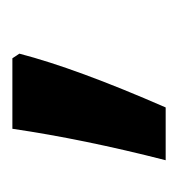

<svg xmlns="http://www.w3.org/2000/svg" viewBox="-9 -147 285 307"><g transform="rotate(-90 133.5 6.5)"><path d="M201.2 -105Q177.7 -14.2 115.2 128.9H30.8Q64.5 -2.9 81.1 -116.2H193.8Z"/></g></svg>

Font: f0_32663          
Style: Regular
Weight: 600
Foundry: Ascender Corporation
Version: Version 1.10